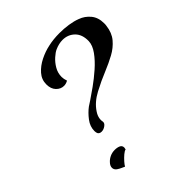

<svg xmlns="http://www.w3.org/2000/svg" viewBox="-189 -799 931 931"><g transform="rotate(-45 277.0 -333.5)"><path d="M152 -209Q152 -211 151.5 -214Q151 -217 151 -219Q151 -250 171.5 -277Q192 -304 216 -322Q218 -323 240.5 -338Q263 -353 296 -376.5Q329 -400 362 -429Q395 -458 417 -488.5Q439 -519 440 -547Q441 -592 416 -616.5Q391 -641 354 -641Q329 -641 302 -629Q288 -623 269.5 -606.5Q251 -590 237.5 -567Q224 -544 224 -517Q224 -503 230 -486Q216 -478 202 -478Q180 -478 163 -495.5Q146 -513 146 -544Q146 -577 168 -602Q190 -627 223 -643.5Q256 -660 290 -667Q325 -675 367 -675Q398 -675 428 -670.5Q458 -666 481 -657Q512 -646 533 -620.5Q554 -595 554 -556Q554 -552 554 -548Q554 -544 553 -539Q548 -496 524.5 -468Q501 -440 467 -421.5Q433 -403 394 -387Q347 -368 299 -342.5Q251 -317 226 -279Q219 -269 215 -258Q211 -247 211 -236Q211 -228 212 -225Q215 -212 201.5 -202Q188 -192 174 -192Q155 -192 152 -209ZM134 8Q130 6 118.5 1Q107 -4 97 -11Q85 -20 85 -33Q85 -47 98 -60Q108 -71 123 -78Q138 -85 156 -85Q173 -85 185 -79.5Q197 -74 197 -60Q197 -57 195 -49Q187 -48 174 -37Q161 -26 149.5 -13Q138 0 134 8Z"/></g></svg>

Font: Playball
Style: Regular
Weight: 400
Designer: Robert E. Leuschke
Foundry: Robert E. Leuschke
Version: Version 1.010